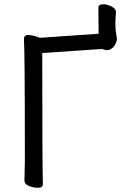

<svg xmlns="http://www.w3.org/2000/svg" viewBox="-20 -870 613 905"><path d="M158.2 15.1Q138.2 15.1 116.7 6.6Q95.2 -2 95.2 -19L97.2 -107.9Q97.2 -633.8 92.8 -685.1Q92.8 -705.1 112.8 -705.1Q127.9 -705.1 147.9 -699.2L168 -691.9L444.8 -710.9L443.8 -834Q443.8 -850.1 467.8 -850.1Q483.9 -850.1 505.4 -839.6Q526.9 -829.1 526.9 -812Q523.9 -782.2 523.9 -759.8Q523.9 -753.9 524.4 -739Q524.9 -724.1 527.8 -710Q530.8 -695.8 530.8 -685.1Q530.8 -675.8 524.4 -662.8Q518.1 -649.9 507.1 -641.8Q496.1 -633.8 483.9 -633.8Q474.1 -633.8 460.9 -639.2Q453.1 -639.2 179.2 -620.1Q179.2 -106.9 182.1 -1Q182.1 15.1 158.2 15.1Z"/></svg>

Font: LXGW WenKai Screen
Style: Regular
Weight: 400
Designer: LXGW / Fontworks Inc.
Foundry: LXGW / Fontworks Inc.
Version: Version 1.510;January 18,2025